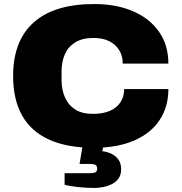

<svg xmlns="http://www.w3.org/2000/svg" viewBox="-20 -720 899 951"><path d="M445 12Q312 12 223 -28.5Q134 -69 89.5 -148Q45 -227 45 -344Q45 -518 147 -609Q249 -700 446 -700Q556 -700 638.5 -664.5Q721 -629 767.5 -563Q814 -497 814 -405H588Q588 -443 570.5 -471.5Q553 -500 521 -516Q489 -532 443 -532Q388 -532 353 -510.5Q318 -489 301.5 -451.5Q285 -414 285 -367V-322Q285 -276 301.5 -238Q318 -200 352 -178Q386 -156 440 -156Q490 -156 524.5 -171Q559 -186 577 -214Q595 -242 595 -279H814Q814 -190 770 -124.5Q726 -59 643.5 -23.5Q561 12 445 12ZM448 211Q409 211 366.5 206.5Q324 202 300 195V138H420Q438 138 449.5 135Q461 132 461 116Q461 101 452.5 96.5Q444 92 422 92H374L396 -39H500L487 29Q508 31 529.5 40.5Q551 50 565.5 69Q580 88 580 119Q580 147 566.5 165Q553 183 532 193Q511 203 488.5 207Q466 211 448 211Z"/></svg>

Font: Archivo SemiExpanded Black
Style: Regular
Weight: 900
Width: 6
Designer: Hector Gatti
Foundry: Omnibus-Type
Version: Version 2.001